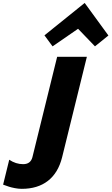

<svg xmlns="http://www.w3.org/2000/svg" viewBox="-205 -992 713 1227"><path d="M350.1 -628.9 191.9 13.2Q167 112.8 101.3 163.8Q35.6 214.8 -65.9 214.8Q-87.4 214.8 -110.6 210.2Q-133.8 205.6 -147.2 201.2Q-160.6 196.8 -185.1 188L-146 28.8Q-104 57.1 -57.1 57.1Q-9.8 57.1 2 13.2L160.2 -628.9ZM336.9 -972.2 487.8 -765.1 401.9 -695.8 293.9 -808.1 130.9 -695.8 79.1 -766.1 335 -972.2Z"/></svg>

Font: Sinkin Sans 800 Black Italic
Style: Regular
Weight: 900
Italic angle: -112°
Designer: Keith Bates
Foundry: K-Type
Version: Sinkin Sans (version 1.0)  by Keith Bates   •   © 2014   www